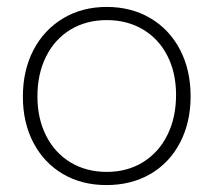

<svg xmlns="http://www.w3.org/2000/svg" viewBox="-20 -525 616 554"><path d="M46 -246Q46 -322 76.5 -380.5Q107 -439 162 -472Q217 -505 288 -505Q359 -505 414 -472.5Q469 -440 499.5 -381.5Q530 -323 530 -247Q530 -172 499.5 -113.5Q469 -55 414 -23Q359 9 287 9Q216 9 161.5 -23Q107 -55 76.5 -113Q46 -171 46 -246ZM488 -251Q488 -315 463 -364Q438 -413 392.5 -440Q347 -467 288 -467Q229 -467 183.5 -439.5Q138 -412 113 -362Q88 -312 88 -247Q88 -183 113 -133.5Q138 -84 183.5 -56.5Q229 -29 288 -29Q347 -29 392.5 -57Q438 -85 463 -135.5Q488 -186 488 -251Z"/></svg>

Font: Bellota Text Light
Style: Regular
Weight: 300
Designer: Kemie Guaida
Foundry: Kemie Guaida
Version: Version 4.001